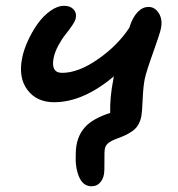

<svg xmlns="http://www.w3.org/2000/svg" viewBox="-20 -506 618 667"><path d="M168 -150.9Q107.4 -150.9 75.2 -193.8Q43 -236.8 57.1 -305.2Q62.5 -332.5 76.7 -363.8Q90.8 -395 110.1 -422.4Q129.4 -449.7 154.3 -467.8Q179.2 -485.8 203.1 -485.8Q224.1 -485.8 235.6 -473.4Q247.1 -460.9 243.2 -442.9Q241.2 -433.1 230.5 -417.2Q219.7 -401.4 207.5 -386.2Q195.3 -371.1 182.9 -348.4Q170.4 -325.7 166 -303.2Q156.7 -252.9 195.8 -252.9Q252.4 -252.9 321 -300.8Q389.6 -348.6 430.2 -411.1V-413.1Q440.9 -445.8 458 -463.9Q475.1 -481.9 496.1 -481.9Q518.1 -481.9 531.7 -460.2Q545.4 -438.5 539.1 -407.2Q535.6 -389.6 512 -323.7Q488.3 -257.8 482.9 -231.9Q477.5 -205.6 475.6 -160.6Q473.6 -115.7 471.2 -103Q467.8 -85.4 460.2 -72.5Q452.6 -59.6 440.4 -51Q428.2 -42.5 417.7 -37.4Q407.2 -32.2 390.1 -25.9Q386.7 -24.4 384.8 -23.9Q365.2 -16.6 355.7 -8.5Q346.2 -0.5 344.2 11.2Q342.3 21 342.8 54.9Q343.3 88.9 340.8 101.1Q337.4 118.2 326.4 129.6Q315.4 141.1 297.9 141.1Q268.6 141.1 254.6 108.2Q240.7 75.2 243.2 28.8Q243.2 -29.3 275.9 -64.9Q301.8 -93.8 362.8 -113.8Q361.3 -168 374 -231.9Q374 -235.4 376 -241.2Q269 -150.9 168 -150.9Z"/></svg>

Font: Shantell Sans Irregular
Style: Italic
Weight: 500
Italic angle: -11.31°
Designer: Stephen Nixon, Anya Danilova, Shantell Martin
Foundry: Arrow Type
Version: Version 1.006;[9816181b4]